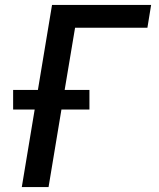

<svg xmlns="http://www.w3.org/2000/svg" viewBox="-20 -755 640 775"><path d="M68 0 120 -313H33V-392H133L190 -735H590L575 -643H283L241 -392H341V-313H228L176 0Z"/></svg>

Font: Iosevka Curly SmBdEx
Style: Italic
Weight: 600
Width: 7
Italic angle: -9°
Monospace: yes
Designer: Belleve Invis
Foundry: Belleve Invis
Version: Version 11.1.0; ttfautohint (v1.8.3)